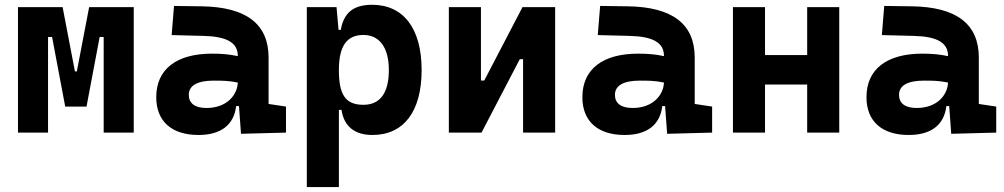

<svg xmlns="http://www.w3.org/2000/svg" viewBox="-20 -547 4142 792"><path d="M54.2 0H178.2V-394.5H194.8L249 -107.4H336.9L391.1 -394.5H407.7V0H531.7V-517.6H347.7L296.9 -252.4H289.1L238.3 -517.6H54.2Z M974.1 4.9 1159.7 0V-107.4L1087.9 -118.2V-309.6C1087.9 -446.3 998 -518.6 810.5 -521L697.8 -522.5L688 -402.3L820.3 -398.9C913.6 -396.5 960.9 -372.1 960.9 -316.9V-315.4C929.7 -322.3 897.9 -325.7 855 -325.7C708 -325.7 624.5 -261.7 624.5 -146C624.5 -46.4 688.5 9.8 798.8 9.8C888.7 9.8 944.8 -29.8 954.1 -109.4H965.8ZM960.9 -206.5C959 -154.8 915.5 -101.6 831.5 -101.6C784.2 -101.6 758.8 -120.6 758.8 -155.8C758.8 -194.3 794.4 -214.4 861.3 -214.4C895.5 -214.4 923.3 -214.4 960.9 -206.5Z M1245.6 224.6H1377.9V-93.8H1388.7C1398.9 -24.9 1443.8 9.8 1516.1 9.8C1644.5 9.8 1719.2 -85.4 1719.2 -258.3C1719.2 -429.2 1644.5 -527.3 1515.1 -527.3C1436.5 -527.3 1397.9 -493.2 1385.7 -423.8H1376.5L1368.2 -517.6H1245.6ZM1377.9 -258.3C1377.9 -358.4 1411.6 -402.8 1479 -402.8C1545.9 -402.8 1584 -350.1 1584 -258.3C1584 -163.1 1547.9 -114.7 1479 -114.7C1403.8 -114.7 1377.9 -157.7 1377.9 -258.3Z M1831.5 0H1966.3L2124 -302.7H2137.7V0H2270V-517.6H2135.3L1977.5 -214.8H1963.9V-517.6H1831.5Z M2731.9 4.9 2917.5 0V-107.4L2845.7 -118.2V-309.6C2845.7 -446.3 2755.9 -518.6 2568.4 -521L2455.6 -522.5L2445.8 -402.3L2578.1 -398.9C2671.4 -396.5 2718.8 -372.1 2718.8 -316.9V-315.4C2687.5 -322.3 2655.8 -325.7 2612.8 -325.7C2465.8 -325.7 2382.3 -261.7 2382.3 -146C2382.3 -46.4 2446.3 9.8 2556.6 9.8C2646.5 9.8 2702.6 -29.8 2711.9 -109.4H2723.6ZM2718.8 -206.5C2716.8 -154.8 2673.3 -101.6 2589.4 -101.6C2542 -101.6 2516.6 -120.6 2516.6 -155.8C2516.6 -194.3 2552.2 -214.4 2619.1 -214.4C2653.3 -214.4 2681.2 -214.4 2718.8 -206.5Z M3309.6 0H3441.9V-517.6H3309.6V-319.8H3135.7V-517.6H3003.4V0H3135.7V-198.2H3309.6Z M3903.8 4.9 4089.4 0V-107.4L4017.6 -118.2V-309.6C4017.6 -446.3 3927.7 -518.6 3740.2 -521L3627.4 -522.5L3617.7 -402.3L3750 -398.9C3843.3 -396.5 3890.6 -372.1 3890.6 -316.9V-315.4C3859.4 -322.3 3827.6 -325.7 3784.7 -325.7C3637.7 -325.7 3554.2 -261.7 3554.2 -146C3554.2 -46.4 3618.2 9.8 3728.5 9.8C3818.4 9.8 3874.5 -29.8 3883.8 -109.4H3895.5ZM3890.6 -206.5C3888.7 -154.8 3845.2 -101.6 3761.2 -101.6C3713.9 -101.6 3688.5 -120.6 3688.5 -155.8C3688.5 -194.3 3724.1 -214.4 3791 -214.4C3825.2 -214.4 3853 -214.4 3890.6 -206.5Z"/></svg>

Font: CaskaydiaCove Nerd Font
Style: Bold
Weight: 700
Designer: Aaron Bell
Foundry: Saja Typeworks
Version: Version 2111.1;Nerd Fonts 2.3.0